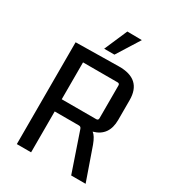

<svg xmlns="http://www.w3.org/2000/svg" viewBox="-198 -931 931 1037"><g transform="rotate(30 268.0 -412.5)"><path d="M224 -682 286 -825 377 -824 288 -682ZM162 0H73V-635L340 -639Q482 -641 482 -510V-387Q482 -287 394 -263Q414 -249 431 -203L502 0H412L329 -243Q325 -255 313 -255H162ZM377 -561H162V-331H377Q390 -331 390 -344V-549Q390 -561 377 -561Z"/></g></svg>

Font: Gemunu Libre Medium
Style: Regular
Weight: 500
Designer: Puspanada Ekanayake, Sola Matas, Pathum Egodawatta, Kosala Senevirathne
Foundry: mooniak
Version: Version 1.100